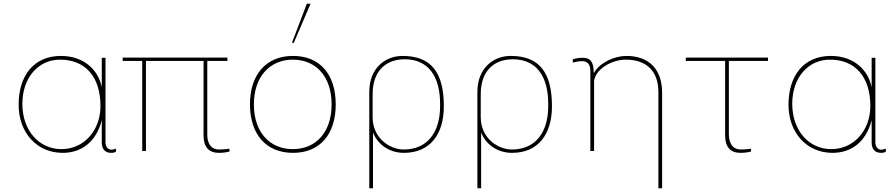

<svg xmlns="http://www.w3.org/2000/svg" viewBox="-20 -810 4778 1030"><path d="M302 -490C438 -490 519 -398 519 -241C519 -111 431 -10 310 -10C188 -10 100 -111 100 -253C100 -393 185 -490 302 -490ZM546 -500H526V-341C510 -429 435 -510 307 -510C162 -510 80 -405 80 -248C80 -98 178 10 316 10C415 10 495 -46 526 -165V-47C526 -9 544 10 577 10C589 10 597 7 602 4V-13C594 -10 586 -7 578 -7C558 -7 546 -24 546 -47Z M1072 -83C1072 -22 1100 10 1154 10C1173 10 1192 8 1211 3V-12C1202 -10 1167 -8 1157 -8C1108 -8 1092 -45 1092 -88V-483H1200V-501H638V-483H743V0H763V-483H1072Z M1321 -250C1321 -90 1407 10 1552 10C1696 10 1781 -89 1781 -250C1781 -411 1696 -510 1552 -510C1407 -510 1321 -410 1321 -250ZM1342 -250C1342 -398 1427 -490 1551 -490C1678 -490 1759 -396 1759 -250C1759 -102 1676 -10 1551 -10C1426 -10 1342 -102 1342 -250ZM1646 -790H1626L1546 -580H1556Z M1979 -304C1979 -434 2054 -492 2151 -492C2276 -492 2341 -403 2341 -252V-241C2341 -103 2275 -8 2146 -8C2072 -8 1979 -68 1979 -181ZM1981 200V-100C2001 -45 2059 10 2147 10C2286 10 2361 -88 2361 -240C2361 -420 2294 -510 2140 -510C2045 -510 1961 -443 1961 -317V200Z M2559 -304C2559 -434 2634 -492 2731 -492C2856 -492 2921 -403 2921 -252V-241C2921 -103 2855 -8 2726 -8C2652 -8 2559 -68 2559 -181ZM2561 200V-100C2581 -45 2639 10 2727 10C2866 10 2941 -88 2941 -240C2941 -420 2874 -510 2720 -510C2625 -510 2541 -443 2541 -317V200Z M3167 -376C3176 -441 3263 -490 3337 -490C3446 -490 3512 -431 3512 -316V200H3532V-312C3532 -441 3459 -510 3340 -510C3276 -510 3198 -474 3167 -420H3165C3165 -481 3145 -500 3106 -500C3085 -500 3074 -498 3053 -492V-474C3075 -480 3090 -482 3103 -482C3132 -482 3147 -464 3147 -430V0H3167Z M3870 -483V-83C3870 -22 3898 10 3952 10C3971 10 3990 8 4009 3V-12C4000 -10 3965 -8 3955 -8C3906 -8 3890 -48 3890 -91V-483H4100V-501H3659V-483Z M4432 -490C4568 -490 4649 -398 4649 -241C4649 -111 4561 -10 4440 -10C4318 -10 4230 -111 4230 -253C4230 -393 4315 -490 4432 -490ZM4676 -500H4656V-341C4640 -429 4565 -510 4437 -510C4292 -510 4210 -405 4210 -248C4210 -98 4308 10 4446 10C4545 10 4625 -46 4656 -165V-47C4656 -9 4674 10 4707 10C4719 10 4727 7 4732 4V-13C4724 -10 4716 -7 4708 -7C4688 -7 4676 -24 4676 -47Z"/></svg>

Font: Perun Thin
Style: Regular
Weight: 100
Foundry: Copyright (c) Stefan Peev, Context Ltd, 2016
Version: Version 1.089